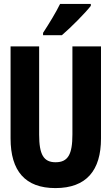

<svg xmlns="http://www.w3.org/2000/svg" viewBox="-20 -951 570 981"><path d="M200 -783V-771H296C344 -812 415 -884 444 -921V-931H287C265 -886 233 -834 200 -783ZM263 10C422 10 496 -81 496 -243V-714H350V-264C350 -163 328 -122 264 -122C203 -122 180 -161 180 -263V-714H34V-244C34 -77 109 10 263 10Z"/></svg>

Font: Noto Sans Mono Condensed ExtraBold
Style: Regular
Weight: 800
Width: 3
Designer: Monotype Design Team
Foundry: Monotype Imaging Inc.
Version: Version 2.014